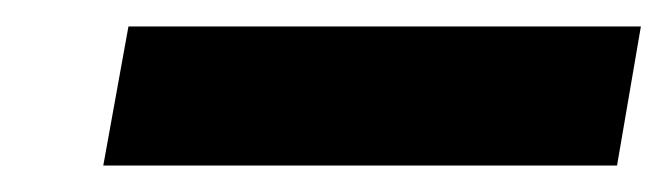

<svg xmlns="http://www.w3.org/2000/svg" viewBox="-20 -705 504 145"><path d="M58 -580 77 -685H464L446 -580Z"/></svg>

Font: DM Sans 17pt Black
Style: Italic
Weight: 900
Italic angle: -10°
Version: Version 4.004;gftools[0.9.30]